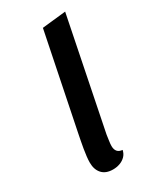

<svg xmlns="http://www.w3.org/2000/svg" viewBox="-146 -572 537 645"><g transform="rotate(-30 122.5 -250.0)"><path d="M96 20Q68 20 53.5 4Q39 -12 39 -39Q39 -49 40.5 -62.5Q42 -76 44.5 -90.5Q47 -105 49.5 -118Q52 -131 54 -141L129 -510L221 -520L135 -93Q134 -85 132 -72Q130 -59 130 -51Q130 -37 136.5 -29.5Q143 -22 156 -21Q153 -7 144 2Q135 11 122.5 15.5Q110 20 96 20Z"/></g></svg>

Font: Sansita Swashed Light
Style: Regular
Weight: 300
Designer: Pablo Cosgaya
Foundry: Omnibus-Type
Version: Version 1.003